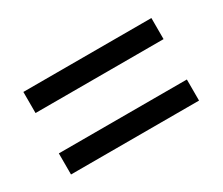

<svg xmlns="http://www.w3.org/2000/svg" viewBox="-61 -628 642 552"><g transform="rotate(-30 260.0 -352.0)"><path d="M46 -419H471V-489H46ZM46 -215H471V-285H46Z"/></g></svg>

Font: Noto Sans Sinhala SemiCondensed
Style: Regular
Weight: 400
Width: 4
Designer: Jelle Bosma - Monotype Design Team
Foundry: Monotype Imaging Inc.
Version: Version 2.006